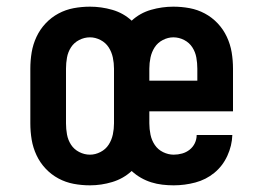

<svg xmlns="http://www.w3.org/2000/svg" viewBox="-20 -548 790 576"><path d="M250 8Q225 8 201 3.5Q177 -1 155.5 -12.5Q134 -24 117 -42Q100 -60 89.5 -82.5Q79 -105 75 -129Q71 -153 71 -178V-342Q71 -367 75 -391Q79 -415 89.5 -437.5Q100 -460 117 -478Q134 -496 155.5 -507.5Q177 -519 201 -523.5Q225 -528 250 -528Q284 -528 317 -518.5Q350 -509 375 -486Q400 -509 433 -518.5Q466 -528 500 -528Q525 -528 549 -523.5Q573 -519 594.5 -507.5Q616 -496 633 -478Q650 -460 660.5 -437.5Q671 -415 675 -391Q679 -367 679 -342V-214H428V-178Q428 -161 431.5 -144Q435 -127 444.5 -113Q454 -99 469.5 -91.5Q485 -84 501 -84Q514 -84 526.5 -87.5Q539 -91 549 -99Q559 -107 564.5 -118.5Q570 -130 570 -143H677Q676 -111 662 -80.5Q648 -50 623 -29.5Q598 -9 566 -0.5Q534 8 501 8Q484 8 467 6Q450 4 434 -1Q418 -6 403 -14.5Q388 -23 375 -35Q350 -12 317 -2Q284 8 250 8ZM428 -306H572V-342Q572 -359 569 -375.5Q566 -392 557 -406Q548 -420 532.5 -428Q517 -436 500 -436Q484 -436 468.5 -428Q453 -420 444 -406Q435 -392 431.5 -375.5Q428 -359 428 -342ZM250 -84Q266 -84 281.5 -92Q297 -100 306 -114Q315 -128 318.5 -144.5Q322 -161 322 -178V-342Q322 -359 318.5 -375.5Q315 -392 306 -406Q297 -420 281.5 -428Q266 -436 250 -436Q233 -436 217.5 -428Q202 -420 193 -406Q184 -392 181 -375.5Q178 -359 178 -342V-178Q178 -161 181 -144.5Q184 -128 193 -114Q202 -100 217.5 -92Q233 -84 250 -84Z"/></svg>

Font: Iosevka Etoile Semibold
Style: Regular
Weight: 600
Designer: Belleve Invis
Foundry: Belleve Invis
Version: Version 22.1.2; ttfautohint (v1.8.4)